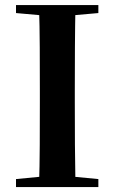

<svg xmlns="http://www.w3.org/2000/svg" viewBox="-20 -761 466 781"><path d="M45.1 0V-32.6L198.2 -47.3H226L380.1 -32.6V0ZM138.6 0Q141.4 -85.2 141.7 -171.8Q142.1 -258.5 142.1 -346.1V-393.6Q142.1 -481.3 141.7 -567.7Q141.4 -654.1 138.6 -740.5H287Q285.3 -655.6 284.8 -568.4Q284.3 -481.3 284.3 -393.6V-346.9Q284.3 -259.9 284.8 -173.3Q285.3 -86.6 287 0ZM45.1 -707.9V-740.5H380.1V-707.9L226 -694.2H198.2Z"/></svg>

Font: Noto Serif JP
Style: Regular
Weight: 200
Designer: Ryoko NISHIZUKA 西塚涼子 (kana & ideographs); Frank Grießhammer (Latin, Greek & Cyrillic); Wenlong ZHANG 张文龙 (bopomofo); San
Foundry: Adobe
Version: Version 2.001;hotconv 1.1.0;makeotfexe 2.6.0